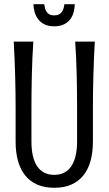

<svg xmlns="http://www.w3.org/2000/svg" viewBox="-20 -866 509 900"><path d="M234.4 -46.4Q261.7 -46.4 281.7 -57.1Q301.8 -67.9 314.9 -87.9Q328.1 -107.9 334.7 -137Q341.3 -166 341.3 -202.1V-359.9Q341.3 -434.1 339.6 -512.5Q337.9 -590.8 332.5 -670.9H424.3Q419.9 -590.3 417.7 -511.7Q415.5 -433.1 415.5 -359.9V-202.1Q415.5 -151.4 404.3 -111.3Q393.1 -71.3 370.6 -43.5Q348.1 -15.6 314.2 -0.7Q280.3 14.2 234.4 14.2Q188.5 14.2 154.5 -0.7Q120.6 -15.6 98.1 -43.5Q75.7 -71.3 64.5 -111.3Q53.2 -151.4 53.2 -202.1V-359.9Q53.2 -433.1 51 -511.7Q48.8 -590.3 44.4 -670.9H136.2Q130.9 -590.8 129.2 -512.5Q127.4 -434.1 127.4 -359.9V-202.1Q127.4 -166 133.8 -137Q140.1 -107.9 153.3 -87.9Q166.5 -67.9 186.8 -57.1Q207 -46.4 234.4 -46.4ZM330.6 -846.2Q330.1 -828.1 325.4 -809.6Q320.8 -791 309.6 -776.1Q298.3 -761.2 280 -752Q261.7 -742.7 233.9 -742.7Q206.5 -742.7 188.2 -752Q169.9 -761.2 158.7 -776.1Q147.5 -791 142.3 -809.6Q137.2 -828.1 136.7 -846.2H187.5Q188.5 -837.4 190.7 -828.1Q192.9 -818.8 197.8 -811.3Q202.6 -803.7 211.2 -798.8Q219.7 -793.9 233.9 -793.9Q248 -793.9 256.8 -798.8Q265.6 -803.7 270.8 -811.3Q275.9 -818.8 278.3 -828.1Q280.8 -837.4 281.7 -846.2H330.6Z"/></svg>

Font: Crushed
Style: Regular
Weight: 400
Width: 3
Designer: Astigmatic (AOETI)
Foundry: Astigmatic (AOETI)
Version: Version 001.000